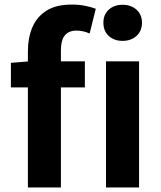

<svg xmlns="http://www.w3.org/2000/svg" viewBox="-20 -832 715 852"><path d="M103.8 0V-605.1Q103.8 -663.3 123.3 -710.1Q142.9 -756.8 185.6 -784.3Q228.3 -811.7 298.3 -811.7Q331.7 -811.7 358.9 -806Q386.1 -800.3 405.1 -793.1L377.7 -683.3Q349.6 -696.2 318.4 -696.2Q285.8 -696.2 268.1 -675.3Q250.3 -654.4 250.3 -607.9V0ZM28.4 -444.1V-553.2L112.3 -559.8H356.6V-444.1ZM450.3 0V-559.8H597.1V0ZM523.9 -650.6Q486.3 -650.6 462.5 -672.6Q438.8 -694.5 438.8 -731.4Q438.8 -767.1 462.5 -789Q486.3 -810.8 523.9 -810.8Q561.5 -810.8 585.8 -789Q610 -767.1 610 -731.4Q610 -694.5 585.8 -672.6Q561.5 -650.6 523.9 -650.6Z"/></svg>

Font: Noto Sans TC
Style: Regular
Weight: 100
Designer: Ryoko NISHIZUKA 西塚涼子 (kana, bopomofo & ideographs); Paul D. Hunt (Latin, Greek & Cyrillic); Sandoll Communications 산돌커뮤니
Foundry: Adobe
Version: Version 2.004;hotconv 1.0.118;makeotfexe 2.5.65603